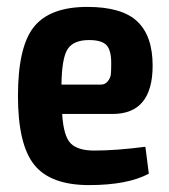

<svg xmlns="http://www.w3.org/2000/svg" viewBox="-20 -524 490 556"><path d="M253 -88Q316 -88 401 -99L411 -21Q349 12 238 12Q126 12 79 -47Q32 -106 32 -246Q32 -389 78.5 -446.5Q125 -504 233 -504Q333 -504 377.5 -462Q422 -420 422 -334Q422 -194 306 -194H160Q164 -130 184.5 -109Q205 -88 253 -88ZM238 -408Q193 -408 176 -382Q159 -356 158 -279H272Q285 -279 292.5 -289Q300 -299 301 -309Q302 -319 302 -336Q303 -376 289.5 -392Q276 -408 238 -408Z"/></svg>

Font: Exo 2 Semi Bold Condensed
Style: Regular
Weight: 600
Width: 3
Designer: Natanael Gama
Version: Version 1.001;PS 001.001;hotconv 1.0.70;makeotf.lib2.5.58329